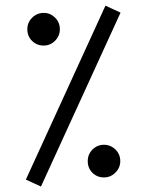

<svg xmlns="http://www.w3.org/2000/svg" viewBox="-20 -664 526 689"><path d="M358.4 -643.6 412.6 -618.7 127 5.4 72.8 -19.5ZM78.1 -559.1Q78.1 -583.5 95.5 -600.6Q112.8 -617.7 136.7 -617.7Q160.6 -617.7 177.7 -600.6Q194.8 -583.5 194.8 -559.1Q194.8 -535.2 177.7 -517.8Q160.6 -500.5 136.7 -500.5Q112.3 -500.5 95.2 -517.1Q78.1 -533.7 78.1 -559.1ZM294.9 -85.9Q294.9 -110.4 312 -127.4Q329.1 -144.5 353 -144.5Q377 -144.5 394.3 -127.4Q411.6 -110.4 411.6 -85.9Q411.6 -62 394.3 -44.7Q377 -27.3 353 -27.3Q328.6 -27.3 311.8 -43.9Q294.9 -60.5 294.9 -85.9Z"/></svg>

Font: Vazirmatn RD UI Light
Style: Regular
Weight: 300
Designer: Saber Rastikerdar
Foundry: Saber Rastikerdar
Version: Version 33.003